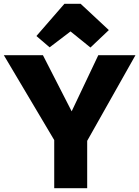

<svg xmlns="http://www.w3.org/2000/svg" viewBox="-27 -982 727 1002"><path d="M232 -735 163 -794 309 -962H394L541 -825L445 -734L341 -818ZM256 0V-251L-7 -694H197L347 -401L486 -694H680L428 -247V0Z"/></svg>

Font: Cantarell Extra Bold
Style: Regular
Weight: 800
Designer: Dave Crossland, Nikolaus Waxweiler, Florian Fecher, Jacques Le Bailly, Eben Sorkin, Alexei Vanyashin, Alexios Zavras, Em
Version: Version 0.303